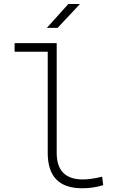

<svg xmlns="http://www.w3.org/2000/svg" viewBox="-20 -953 626 982"><path d="M399.4 9.8Q224.1 9.8 224.1 -170.9V-688.5H54.7V-732.4H270V-170.9Q270 -35.2 404.3 -35.2Q443.8 -35.2 502.4 -49.3L507.8 -5.9Q480 2.4 454.3 6.1Q428.7 9.8 399.4 9.8ZM219.7 -810.5 329.6 -932.6H389.2L274.4 -810.5Z"/></svg>

Font: Caskaydia Cove ExtraLight
Style: Regular
Weight: 200
Monospace: yes
Designer: Aaron Bell
Foundry: Saja Typeworks
Version: Version 4.300; ttfautohint (v1.8.3)